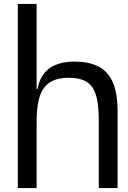

<svg xmlns="http://www.w3.org/2000/svg" viewBox="-20 -950 649 970"><path d="M70 -930H165V-442V0H70ZM479 -385 574 -398V0H479ZM165 -442Q165 -515 189 -558Q213 -601 256 -620Q299 -639 356 -639Q425 -639 473.5 -616Q522 -593 547.5 -539.5Q573 -486 574 -395L479 -341Q479 -393 473 -433Q467 -473 451.5 -501Q436 -529 406 -543Q376 -557 327 -557Q279 -557 247.5 -542.5Q216 -528 198 -500Q180 -472 172.5 -430Q165 -388 165 -334ZM132 -500H178L167 -436L132 -461Z"/></svg>

Font: Matangi SemiBold
Style: Regular
Weight: 600
Designer: Prashant Pant
Foundry: The Graphic Ant
Version: Version 3.002